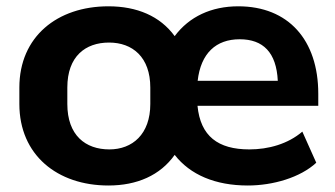

<svg xmlns="http://www.w3.org/2000/svg" viewBox="-20 -569 1048 600"><path d="M318.8 10.7C408.2 10.7 480.5 -21 525.9 -85C574.2 -22.9 652.8 10.7 754.4 10.7C833 10.7 918.5 -14.2 968.3 -60.5L924.8 -157.7C879.9 -119.1 818.8 -102.1 759.3 -102.1C661.1 -102.1 606.4 -143.6 597.2 -238.3H974.6V-275.9C974.6 -444.3 880.9 -549.3 724.6 -549.3C640.6 -549.3 571.3 -517.1 525.9 -456.1C480 -519 407.7 -549.3 318.8 -549.3C159.2 -549.3 40.5 -454.6 40.5 -295.4V-244.1C40.5 -84.5 159.2 10.7 318.8 10.7ZM321.8 -102.1C247.1 -102.1 190.4 -146 190.4 -244.1V-295.4C190.4 -393.1 247.1 -436 320.8 -436C394 -436 449.7 -390.6 449.7 -295.4V-244.1C449.7 -149.4 393.6 -102.1 321.8 -102.1ZM729 -446.3C802.2 -446.3 843.8 -405.3 848.1 -316.4H597.7C607.4 -402.8 655.3 -446.3 729 -446.3Z"/></svg>

Font: Winston
Style: Bold
Weight: 700
Designer: Vernon Adams, Kim Jin-seong, David Berlow, Cristiano Sobral
Foundry: The Winston Project Authors
Version: Version 3.004